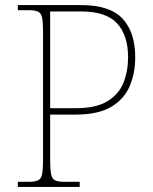

<svg xmlns="http://www.w3.org/2000/svg" viewBox="-20 -734 602 754"><path d="M50 0V-20H93Q118 -20 130 -26Q142 -32 145.5 -51Q149 -70 149 -108V-606Q149 -645 145.5 -663.5Q142 -682 130 -688Q118 -694 93 -694H50V-714H299Q412 -714 461.5 -660.5Q511 -607 511 -509Q511 -446 489 -395Q467 -344 416 -314Q365 -284 277 -284H177V-108Q177 -70 180.5 -51Q184 -32 196 -26Q208 -20 233 -20H293V0ZM276 -309Q357 -309 402 -336.5Q447 -364 465 -409.5Q483 -455 483 -509Q483 -595 440 -642Q397 -689 299 -689H177V-309Z"/></svg>

Font: Noto Serif Thin
Style: Regular
Weight: 100
Designer: Monotype Design Team
Foundry: Monotype Imaging Inc.
Version: Version 2.015